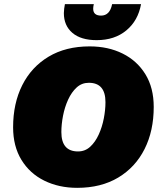

<svg xmlns="http://www.w3.org/2000/svg" viewBox="-20 -893 765 923"><path d="M351 10Q263 10 193 -24.5Q123 -59 83 -124.5Q43 -190 43 -281Q43 -396 87 -483.5Q131 -571 213.5 -620.5Q296 -670 411 -670Q500 -670 569.5 -635.5Q639 -601 679 -536Q719 -471 719 -379Q719 -264 675 -176.5Q631 -89 548.5 -39.5Q466 10 351 10ZM355 -165Q389 -165 413.5 -187.5Q438 -210 454.5 -246Q471 -282 479 -323.5Q487 -365 487 -402Q487 -495 407 -495Q373 -495 348.5 -472.5Q324 -450 307.5 -414Q291 -378 283 -336.5Q275 -295 275 -258Q275 -165 355 -165ZM658 -873Q644 -794 587.5 -747Q531 -700 445 -700Q369 -700 328 -735Q287 -770 287 -830Q287 -840 288.5 -851Q290 -862 292 -873H431Q428 -861 428 -851Q428 -818 466 -818Q508 -818 519 -873Z"/></svg>

Font: Work Sans Black
Style: Italic
Weight: 900
Italic angle: -13°
Designer: Wei Huang
Foundry: Wei Huang
Version: Version 2.009; ttfautohint (v1.8.3)